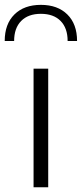

<svg xmlns="http://www.w3.org/2000/svg" viewBox="-52 -786 344 806"><path d="M-32.2 -613.8Q-32.2 -685.1 8.5 -725.3Q49.3 -765.6 119.6 -765.6Q189.9 -765.6 230.7 -725.3Q271.5 -685.1 271.5 -613.8H231.9Q231.9 -668 202.4 -698Q172.9 -728 119.6 -728Q66.4 -728 36.9 -698Q7.3 -668 7.3 -613.8ZM88.9 -497.6H150.4V0H88.9Z"/></svg>

Font: Estedad-FD Light
Style: Regular
Weight: 300
Designer: Amin Abedi
Version: Version 7.3